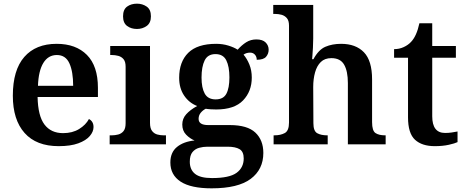

<svg xmlns="http://www.w3.org/2000/svg" viewBox="-20 -787 2536 1047"><path d="M300 10Q178 10 114 -62Q50 -134 50 -265Q50 -405 112.5 -476.5Q175 -548 289 -548Q394 -548 454 -487.5Q514 -427 514 -308V-258H185Q187 -155 222.5 -108Q258 -61 324 -61Q375 -61 411.5 -83.5Q448 -106 465 -138Q490 -125 490 -94Q490 -69 469.5 -45Q449 -21 407 -5.5Q365 10 300 10ZM379 -319Q379 -396 358.5 -441.5Q338 -487 290 -487Q243 -487 216.5 -444Q190 -401 187 -319Z M727 -629Q695 -629 673 -645.5Q651 -662 651 -698Q651 -735 673 -751Q695 -767 727 -767Q757 -767 780 -751Q803 -735 803 -698Q803 -662 780 -645.5Q757 -629 727 -629ZM578 0V-49H590Q607 -49 624.5 -53.5Q642 -58 653.5 -72Q665 -86 665 -115V-423Q665 -451 653.5 -464.5Q642 -478 624.5 -482.5Q607 -487 590 -487H581V-536H798V-117Q798 -87 809.5 -72.5Q821 -58 838 -53.5Q855 -49 872 -49H885V0Z M1134 240Q1021 240 965 203.5Q909 167 909 99Q909 44 945 14.5Q981 -15 1041 -21Q1016 -31 995 -52.5Q974 -74 974 -108Q974 -140 995.5 -164Q1017 -188 1055 -209Q1011 -226 984 -266Q957 -306 957 -363Q957 -450 1006.5 -499Q1056 -548 1159 -548Q1194 -548 1225 -538.5Q1256 -529 1276 -516Q1298 -541 1322.5 -556.5Q1347 -572 1378 -572Q1412 -572 1428.5 -555.5Q1445 -539 1445 -516Q1445 -494 1431 -477.5Q1417 -461 1380 -461Q1380 -478 1370 -489Q1360 -500 1344 -500Q1323 -500 1308 -489Q1327 -467 1340 -435Q1353 -403 1353 -364Q1353 -289 1305.5 -239.5Q1258 -190 1159 -190Q1147 -190 1129.5 -191Q1112 -192 1102 -194Q1086 -186 1074.5 -172Q1063 -158 1063 -139Q1063 -105 1115 -105H1233Q1329 -105 1372.5 -64Q1416 -23 1416 47Q1416 137 1347 188.5Q1278 240 1134 240ZM1156 -245Q1198 -245 1214.5 -276Q1231 -307 1231 -365Q1231 -424 1214 -458Q1197 -492 1155 -492Q1113 -492 1096 -457.5Q1079 -423 1079 -364Q1079 -308 1096.5 -276.5Q1114 -245 1156 -245ZM1136 184Q1231 184 1270 155.5Q1309 127 1309 77Q1309 40 1286.5 26.5Q1264 13 1221 13H1111Q1088 13 1066 19Q1044 25 1029.5 42.5Q1015 60 1015 95Q1015 138 1043.5 161Q1072 184 1136 184Z M1472 0V-49H1476Q1510 -49 1533 -61.5Q1556 -74 1556 -119V-647Q1556 -675 1544 -688.5Q1532 -702 1515 -706.5Q1498 -711 1481 -711H1470V-760H1688V-577Q1688 -553 1686.5 -527Q1685 -501 1683.5 -482.5Q1682 -464 1682 -464H1689Q1717 -516 1754.5 -532Q1792 -548 1840 -548Q1920 -548 1964.5 -502Q2009 -456 2009 -354V-121Q2009 -74 2027.5 -61.5Q2046 -49 2080 -49H2083V0H1877V-334Q1877 -399 1856.5 -434.5Q1836 -470 1787 -470Q1751 -470 1729.5 -449Q1708 -428 1698 -392Q1688 -356 1688 -313L1689 -115Q1689 -72 1710 -60.5Q1731 -49 1764 -49H1767V0Z M2351 10Q2281 10 2243 -25Q2205 -60 2205 -147V-472H2129V-519Q2157 -519 2181 -530Q2205 -541 2221 -558Q2252 -590 2267 -660H2337V-536H2466V-472H2337V-153Q2337 -62 2407 -62Q2426 -62 2443 -64.5Q2460 -67 2475 -70V-12Q2461 -5 2427.5 2.5Q2394 10 2351 10Z"/></svg>

Font: Noto Serif Tibetan SemiBold
Style: Regular
Weight: 600
Designer: Monotype Design Team
Foundry: Monotype Imaging Inc.
Version: Version 2.103; ttfautohint (v1.8.4.7-5d5b)